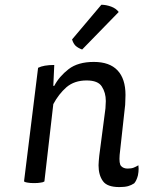

<svg xmlns="http://www.w3.org/2000/svg" viewBox="-20 -760 598 800"><path d="M80.1 -3.9Q85.9 0 95.7 1Q105.5 2.9 122.1 2.9Q138.7 2.9 148.4 1Q159.2 0 165 -3.9Q177.7 -111.3 202.1 -326.2Q224.6 -368.2 256.8 -396.5Q290 -424.8 340.8 -424.8Q388.7 -424.8 404.3 -399.4Q420.9 -374 420.9 -338.9Q420.9 -328.1 419.9 -319.3Q419.9 -309.6 418 -297.9Q410.2 -235.4 393.6 -111.3Q392.6 -100.6 391.6 -89.8Q390.6 -80.1 390.6 -71.3Q390.6 -30.3 409.2 -4.9Q426.8 19.5 477.5 19.5Q499 19.5 513.7 15.6Q527.3 11.7 539.1 3.9Q548.8 -6.8 554.7 -29.3Q557.6 -43.9 557.6 -56.6Q557.6 -64.5 556.6 -71.3Q546.9 -65.4 537.1 -61.5Q527.3 -57.6 511.7 -57.6Q494.1 -57.6 484.4 -68.4Q475.6 -78.1 478.5 -114.3Q486.3 -179.7 500 -309.6Q502 -322.3 502 -335.9Q502.9 -349.6 502.9 -364.3Q502.9 -431.6 469.7 -466.8Q436.5 -502 371.1 -502Q304.7 -502 265.6 -471.7Q226.6 -441.4 206.1 -402.3Q205.1 -402.3 202.1 -402.3Q203.1 -423.8 206.1 -489.3Q184.6 -489.3 167 -486.3Q150.4 -483.4 138.7 -477.5Q119.1 -320.3 80.1 -3.9ZM474.6 -710Q463.9 -724.6 443.4 -732.4Q421.9 -740.2 402.3 -740.2Q361.3 -692.4 280.3 -595.7Q285.2 -579.1 294.9 -569.3Q305.7 -559.6 322.3 -553.7Q373 -606.4 474.6 -710Z"/></svg>

Font: cl
Style: Italic
Weight: 400
Designer: Mitja Miklavcic
Version: Version 7.504; 2011; Build 1022